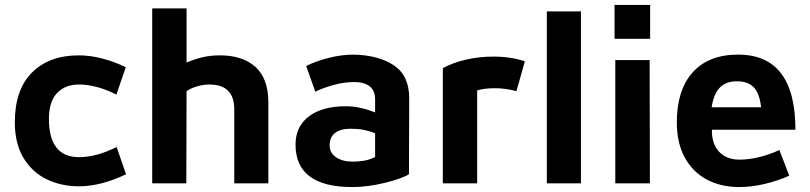

<svg xmlns="http://www.w3.org/2000/svg" viewBox="-20 -742 3279 777"><path d="M40 -247Q40 -379 109.5 -448.5Q179 -518 299 -518Q345 -518 394.5 -505Q444 -492 489 -470L451 -359Q415 -378 375.5 -389Q336 -400 299 -400Q244 -400 211 -365.5Q178 -331 178 -261Q178 -106 300 -106Q370 -106 452 -147L490 -37Q446 -15 396 -1.5Q346 12 300 12Q228 12 169 -16.5Q110 -45 75 -103Q40 -161 40 -247Z M1066 -327V0H928V-300Q928 -400 827 -400Q803 -400 777.5 -392.5Q752 -385 735 -373L734 0H596V-708H735V-489Q771 -504 802.5 -511Q834 -518 870 -518Q962 -518 1014 -471Q1066 -424 1066 -327Z M1636 -345 1635 -37Q1609 -20 1539 -2.5Q1469 15 1406 15Q1176 15 1176 -157Q1176 -230 1230 -271Q1284 -312 1380 -312Q1436 -312 1498 -287V-340Q1498 -376 1475.5 -393Q1453 -410 1414 -410Q1376 -410 1335 -399.5Q1294 -389 1256 -371L1219 -475Q1262 -496 1313 -508.5Q1364 -521 1410 -521Q1512 -519 1574 -477.5Q1636 -436 1636 -345ZM1398 -221Q1358 -221 1336 -204Q1314 -187 1314 -154Q1314 -123 1340 -105.5Q1366 -88 1406 -88Q1465 -88 1498 -107V-203Q1474 -212 1451.5 -216.5Q1429 -221 1398 -221Z M1976 -513Q2047 -513 2104 -494L2070 -373Q2027 -385 1982 -385Q1939 -385 1911 -376V0H1772V-466Q1811 -488 1865 -500.5Q1919 -513 1976 -513Z M2193 -696H2331V0H2193Z M2611 -722V-585H2467V-722ZM2609 -499 2610 0H2470V-499Z M2719 -247Q2719 -378 2783.5 -449.5Q2848 -521 2967 -521Q3199 -521 3199 -217H2861Q2860 -160 2890 -128Q2920 -96 2972 -96Q3011 -96 3053.5 -106.5Q3096 -117 3134 -135L3174 -31Q3127 -10 3074 2.5Q3021 15 2972 15Q2898 15 2841 -15Q2784 -45 2751.5 -104Q2719 -163 2719 -247ZM2962 -413Q2918 -413 2893 -387.5Q2868 -362 2860 -308H3060Q3054 -364 3030.5 -388.5Q3007 -413 2962 -413Z"/></svg>

Font: XXII Aven Bold
Style: Regular
Weight: 700
Designer: Lecter Johnson
Foundry: Doubletwo Studios
Version: Version 1.001